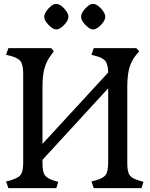

<svg xmlns="http://www.w3.org/2000/svg" viewBox="-20 -965 771 985"><path d="M23 0 11 -34 35 -40Q60 -48 74 -57Q88 -66 93.5 -83.5Q99 -101 99 -133V-585Q99 -632 86 -650Q73 -668 35 -678L11 -684L23 -718H243L256 -702L243 -684Q218 -651 208 -614Q198 -577 198 -517V-227L535 -593Q534 -635 520.5 -652Q507 -669 471 -678L449 -684L461 -718H679L694 -702L679 -684Q653 -652 643 -614.5Q633 -577 633 -517V-126Q633 -82 646 -65Q659 -48 696 -38L716 -32L706 0H461L449 -34L471 -40Q509 -50 522 -67.5Q535 -85 535 -133V-512L198 -145V-126Q198 -82 210.5 -65.5Q223 -49 258 -38L279 -32L269 0ZM457 -814Q446 -814 431.5 -825Q417 -836 406.5 -851Q396 -866 396 -879Q396 -892 406.5 -907.5Q417 -923 431 -934Q445 -945 457 -945Q470 -945 484.5 -934Q499 -923 509.5 -907.5Q520 -892 520 -879Q520 -866 509.5 -851Q499 -836 484.5 -825Q470 -814 457 -814ZM268 -814Q257 -814 242.5 -825Q228 -836 217.5 -851Q207 -866 207 -879Q207 -892 217.5 -907.5Q228 -923 242 -934Q256 -945 268 -945Q281 -945 295.5 -934Q310 -923 320.5 -907.5Q331 -892 331 -879Q331 -866 320.5 -851Q310 -836 295.5 -825Q281 -814 268 -814Z"/></svg>

Font: Gabriela
Style: Regular
Weight: 400
Designer: Eduardo Rodriguez Tunni
Foundry: Eduardo Rodriguez Tunni
Version: Version 2.001;gftools[0.9.26]